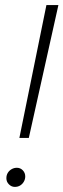

<svg xmlns="http://www.w3.org/2000/svg" viewBox="-20 -728 249 753"><path d="M56 -187 162 -708H209L93 -187ZM38 5Q25 5 15 -5Q5 -15 5 -29Q5 -41 10.5 -50Q16 -59 25.5 -64.5Q35 -70 46 -70Q60 -70 69.5 -60Q79 -50 79 -36Q79 -25 73.5 -15.5Q68 -6 59 -0.5Q50 5 38 5Z"/></svg>

Font: Red Hat Display
Style: Italic
Weight: 300
Italic angle: -12°
Designer: Pentagram, MCKL
Foundry: Pentagram, MCKL
Version: Version 1.023